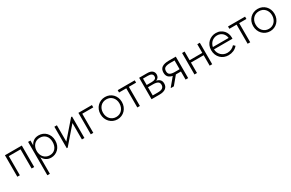

<svg xmlns="http://www.w3.org/2000/svg" viewBox="166 -1778 5091 3355"><g transform="rotate(-30 2711.0 -100.5)"><path d="M64 -433H404V0H352V-386H115V0H64Z M531 240V-433H579V-335Q596 -378 638 -409.5Q680 -441 745 -441Q788 -441 826 -425.5Q864 -410 892.5 -381Q921 -352 938 -310.5Q955 -269 955 -217Q955 -163 937.5 -121.5Q920 -80 891 -51Q862 -22 824.5 -7Q787 8 747 8Q688 8 645 -21.5Q602 -51 582 -96V240ZM742 -394Q703 -394 673.5 -380Q644 -366 624 -343Q604 -320 593.5 -290.5Q583 -261 582 -230V-207Q583 -177 593.5 -147Q604 -117 624.5 -93.5Q645 -70 675.5 -55Q706 -40 745 -40Q817 -40 859.5 -89Q902 -138 902 -218Q902 -302 857.5 -348Q813 -394 742 -394Z M1061 -433H1112V-103L1399 -433H1418V0H1367V-331L1080 0H1061Z M1546 -433H1819V-386H1597V0H1546Z M2085 8Q2039 8 1999.5 -9Q1960 -26 1930.5 -56.5Q1901 -87 1884.5 -128.5Q1868 -170 1868 -219Q1868 -267 1884.5 -308Q1901 -349 1930.5 -378.5Q1960 -408 1999.5 -424.5Q2039 -441 2085 -441Q2131 -441 2170 -424.5Q2209 -408 2238 -378.5Q2267 -349 2283.5 -308Q2300 -267 2300 -219Q2300 -170 2283.5 -128.5Q2267 -87 2238 -56.5Q2209 -26 2169.5 -9Q2130 8 2085 8ZM2085 -39Q2121 -39 2151 -52Q2181 -65 2203 -89Q2225 -113 2237.5 -146Q2250 -179 2250 -219Q2250 -258 2237.5 -290Q2225 -322 2203 -345.5Q2181 -369 2151 -381.5Q2121 -394 2085 -394Q2049 -394 2018.5 -381.5Q1988 -369 1966 -345.5Q1944 -322 1931.5 -290Q1919 -258 1919 -219Q1919 -179 1931.5 -146Q1944 -113 1966.5 -89Q1989 -65 2019 -52Q2049 -39 2085 -39Z M2485 -386H2339V-433H2683V-386H2537V0H2485Z M2772 -433H2933Q3002 -433 3034.5 -405Q3067 -377 3067 -330Q3067 -298 3051 -274.5Q3035 -251 3005 -240Q3050 -231 3076 -204Q3102 -177 3102 -128Q3102 -66 3058.5 -33Q3015 0 2933 0H2772ZM2823 -213V-47H2923Q2991 -47 3020.5 -68.5Q3050 -90 3050 -132Q3050 -175 3019.5 -194Q2989 -213 2925 -213ZM2823 -387V-258H2923Q2966 -258 2991.5 -272.5Q3017 -287 3017 -322Q3017 -387 2920 -387Z M3163 -7 3297 -168Q3243 -178 3213.5 -209Q3184 -240 3184 -297Q3184 -369 3231.5 -401Q3279 -433 3370 -433H3511V0H3459V-163H3360H3357L3222 0H3163ZM3459 -209V-386H3374Q3306 -386 3270 -367.5Q3234 -349 3235 -296Q3235 -247 3267 -228Q3299 -209 3364 -209Z M3945 -211H3689V0H3638V-433H3689V-258H3945V-433H3996V0H3945Z M4325 8Q4278 8 4237.5 -8Q4197 -24 4167 -54Q4137 -84 4119.5 -126Q4102 -168 4102 -220Q4102 -272 4120.5 -313Q4139 -354 4169.5 -382.5Q4200 -411 4239 -426Q4278 -441 4320 -441Q4371 -441 4409.5 -422.5Q4448 -404 4474 -375Q4500 -346 4513 -309.5Q4526 -273 4526 -236V-209H4153Q4154 -170 4168.5 -139Q4183 -108 4207 -85.5Q4231 -63 4261.5 -51Q4292 -39 4327 -39Q4374 -39 4412 -57.5Q4450 -76 4476 -106L4510 -75Q4474 -32 4426 -12Q4378 8 4325 8ZM4319 -394Q4289 -394 4262 -384Q4235 -374 4213 -355.5Q4191 -337 4176.5 -311Q4162 -285 4156 -254H4474Q4471 -283 4459 -308.5Q4447 -334 4427 -353Q4407 -372 4380 -383Q4353 -394 4319 -394Z M4711 -386H4565V-433H4909V-386H4763V0H4711Z M5165 8Q5119 8 5079.5 -9Q5040 -26 5010.5 -56.5Q4981 -87 4964.5 -128.5Q4948 -170 4948 -219Q4948 -267 4964.5 -308Q4981 -349 5010.5 -378.5Q5040 -408 5079.5 -424.5Q5119 -441 5165 -441Q5211 -441 5250 -424.5Q5289 -408 5318 -378.5Q5347 -349 5363.5 -308Q5380 -267 5380 -219Q5380 -170 5363.5 -128.5Q5347 -87 5318 -56.5Q5289 -26 5249.5 -9Q5210 8 5165 8ZM5165 -39Q5201 -39 5231 -52Q5261 -65 5283 -89Q5305 -113 5317.5 -146Q5330 -179 5330 -219Q5330 -258 5317.5 -290Q5305 -322 5283 -345.5Q5261 -369 5231 -381.5Q5201 -394 5165 -394Q5129 -394 5098.5 -381.5Q5068 -369 5046 -345.5Q5024 -322 5011.5 -290Q4999 -258 4999 -219Q4999 -179 5011.5 -146Q5024 -113 5046.5 -89Q5069 -65 5099 -52Q5129 -39 5165 -39Z"/></g></svg>

Font: Tilda Sans Light
Style: Regular
Weight: 300
Designer: ParaType Ltd
Foundry: ParaType Ltd
Version: Version 1.009